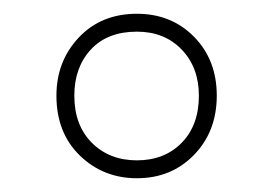

<svg xmlns="http://www.w3.org/2000/svg" viewBox="-20 -578 397 279"><path d="M179 -319Q130 -319 96 -352Q62 -385 62 -439Q62 -489 94.5 -523.5Q127 -558 179 -558Q229 -558 262 -524.5Q295 -491 295 -439Q295 -387 262 -353Q229 -319 179 -319ZM179 -345Q219 -345 244 -370.5Q269 -396 269 -439Q269 -480 244 -506Q219 -532 179 -532Q136 -532 112 -506Q88 -480 88 -439Q88 -396 113.5 -370.5Q139 -345 179 -345Z"/></svg>

Font: Noto Sans Thin
Style: Regular
Weight: 100
Designer: Monotype Design Team
Foundry: Monotype Imaging Inc.
Version: Version 2.007